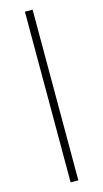

<svg xmlns="http://www.w3.org/2000/svg" viewBox="-160 -862 636 1181"><g transform="rotate(-15 158.0 -271.5)"><path d="M133 272H182V-815H133Z"/></g></svg>

Font: NameLogos Serif 2
Style: Regular
Weight: 500
Version: Version 0.1